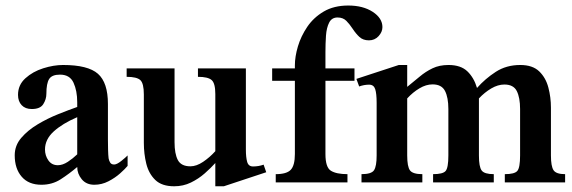

<svg xmlns="http://www.w3.org/2000/svg" viewBox="-20 -647 2029 681"><path d="M432.6 -95.7V-58.6Q423.8 -47.9 406 -32Q388.2 -16.1 364.5 -3.9Q340.8 8.3 314.5 8.3Q286.1 8.3 270 -11.2Q253.9 -30.8 253.9 -54.7Q225.1 -30.3 195.1 -11Q165 8.3 127 8.3Q81.5 8.3 56.9 -20.3Q32.2 -48.8 32.2 -96.2Q32.2 -130.9 55.4 -158Q78.6 -185.1 113.8 -206.1Q148.9 -227.1 186.8 -242.2Q224.6 -257.3 253.9 -267.6V-284.2Q253.9 -325.2 240.7 -353.8Q227.5 -382.3 192.9 -382.3Q164.1 -382.3 154.3 -366.7Q144.5 -351.1 144.5 -314.5Q144.5 -294.9 133.5 -277.6Q122.6 -260.3 92.8 -260.3Q69.8 -260.3 56.9 -273.9Q43.9 -287.6 43.9 -310.5Q43.9 -345.7 70.1 -369.4Q96.2 -393.1 133.3 -404.8Q170.4 -416.5 203.6 -416.5Q292 -416.5 327.4 -385.3Q362.8 -354 362.8 -278.3V-152.3Q362.8 -135.3 363.3 -116Q363.8 -96.7 365.2 -85.4Q366.7 -77.1 370.8 -70.3Q375 -63.5 384.8 -63.5Q394.5 -63.5 410.6 -76.4Q426.8 -89.4 432.6 -95.7ZM253.9 -99.6V-231.4Q201.7 -209 170.7 -180.9Q139.6 -152.8 139.6 -116.7Q139.6 -95.2 151.6 -78.1Q163.6 -61 185.1 -61Q202.1 -61 220.5 -73Q238.8 -85 253.9 -99.6Z M924.3 -36.1 773.9 13.7H743.7V-68.8Q728 -51.3 706.1 -32Q684.1 -12.7 657 0.5Q629.9 13.7 597.7 13.7Q554.2 13.7 531 -8.5Q507.8 -30.8 499 -65.9Q490.2 -101.1 490.2 -140.6V-312Q490.2 -351.1 477.8 -362.8Q465.3 -374.5 429.2 -374.5V-404.3H599.1V-142.6Q599.1 -101.6 610.8 -79.3Q622.6 -57.1 655.3 -57.1Q676.8 -57.1 700.4 -73Q724.1 -88.9 743.7 -110.8V-313.5Q743.7 -351.6 730.7 -363Q717.8 -374.5 682.1 -374.5V-404.3H852.1V-116.7Q852.1 -88.9 856.7 -72.8Q861.3 -56.6 877.4 -56.6Q897.5 -56.6 915 -63Z M1336.4 -550.8Q1336.4 -533.7 1322.8 -518.8Q1309.1 -503.9 1288.6 -503.9Q1267.6 -503.9 1254.6 -516.1Q1241.7 -528.3 1231.2 -544.4Q1220.7 -560.5 1208.7 -572.8Q1196.8 -585 1177.2 -585Q1156.7 -585 1147.5 -566.9Q1138.2 -548.8 1136.2 -520.5Q1134.3 -492.2 1134.3 -461.9V-404.3H1237.3V-360.4H1134.3V-100.6Q1134.3 -53.2 1153.8 -41.3Q1173.3 -29.3 1212.4 -29.3V0H958V-29.3Q996.6 -29.3 1011.2 -44.7Q1025.9 -60.1 1025.9 -100.6V-360.4H945.3V-404.3H1025.9V-415.5Q1025.9 -445.8 1036.6 -482.2Q1047.4 -518.6 1069.8 -551.8Q1092.3 -585 1128.4 -606.2Q1164.6 -627.4 1215.3 -627.4Q1267.6 -627.4 1302 -605Q1336.4 -582.5 1336.4 -550.8Z M1984.4 0H1770.5V-29.3Q1805.2 -29.3 1814.9 -40.8Q1824.7 -52.2 1824.7 -95.7V-260.3Q1824.7 -300.8 1813 -324Q1801.3 -347.2 1769 -347.2Q1746.1 -347.2 1722.4 -333.3Q1698.7 -319.3 1678.7 -297.9V-95.2Q1678.7 -55.2 1688.5 -42.2Q1698.2 -29.3 1731.4 -29.3V0H1516.1V-29.3Q1550.8 -29.3 1560.5 -40.5Q1570.3 -51.8 1570.3 -95.7V-260.3Q1570.3 -301.3 1558.3 -324.5Q1546.4 -347.7 1514.2 -347.7Q1491.2 -347.7 1467.8 -333.7Q1444.3 -319.8 1424.3 -297.9V-95.7Q1424.3 -55.7 1434.3 -42.5Q1444.3 -29.3 1478 -29.3V0H1262.2V-29.3Q1297.4 -29.3 1306.6 -43.2Q1315.9 -57.1 1315.9 -95.7V-282.2Q1315.9 -314.9 1310.8 -330.8Q1305.7 -346.7 1289.1 -346.7Q1271.5 -346.7 1253.9 -340.3L1244.1 -367.2L1394.5 -416.5H1424.3V-338.9Q1447.3 -357.4 1468.5 -375.2Q1489.7 -393.1 1514.2 -404.8Q1538.6 -416.5 1570.8 -416.5Q1614.3 -416.5 1637.7 -394Q1661.1 -371.6 1671.9 -335Q1700.7 -367.7 1738.3 -392.1Q1775.9 -416.5 1825.2 -416.5Q1869.1 -416.5 1892.6 -393.8Q1916 -371.1 1925 -336.4Q1934.1 -301.8 1934.1 -265.1V-95.7Q1934.1 -57.1 1943.4 -43.2Q1952.6 -29.3 1984.4 -29.3Z"/></svg>

Font: Scheherazade New SemiBold
Style: Regular
Weight: 600
Designer: SIL International
Foundry: SIL International
Version: Version 4.000